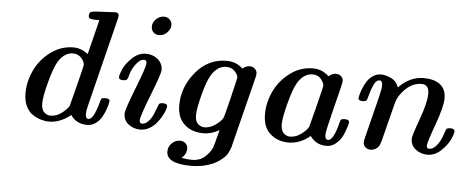

<svg xmlns="http://www.w3.org/2000/svg" viewBox="-56 -834 2862 1180"><g transform="rotate(5 1375.5 -244.0)"><path d="M104 -149.9Q104 -223.1 137 -292.5Q169.9 -361.8 233.4 -408.9Q296.9 -456.1 374 -456.1Q421.9 -456.1 463.9 -422.9L517.1 -636.2Q508.3 -637.2 495.6 -637.2Q482.9 -637.2 476.6 -637.7Q470.2 -638.2 463.1 -640.1Q456.1 -642.1 453.1 -646.5Q450.2 -650.9 450.2 -659.2Q450.2 -679.2 465.1 -683.6Q480 -688 534.2 -689.9Q572.3 -691.9 596.2 -692.9Q598.1 -692.9 602.5 -693.4Q606.9 -693.8 608.9 -693.8Q632.8 -693.8 632.8 -673.8Q632.8 -668 630.9 -660.2L497.1 -123Q484.9 -79.1 484.9 -55.2Q484.9 -26.4 503.9 -25.9Q534.7 -25.9 564.9 -138.2Q567.9 -154.3 574 -158.2Q580.1 -162.1 590.8 -162.1H597.2Q623 -162.1 623 -147Q623 -144 619.6 -128.9Q616.2 -113.8 607.2 -89.4Q598.1 -64.9 585 -43Q571.8 -21 548.8 -4.9Q525.9 11.2 499 11.2Q431.2 11.2 396 -41Q332 10.7 264.2 11.2Q238.3 11.2 212.6 3.7Q187 -3.9 161.6 -20.5Q136.2 -37.1 120.1 -70.6Q104 -104 104 -149.9ZM211.9 -97.2Q211.9 -59.1 229.5 -42.5Q247.1 -25.9 269 -25.9Q306.2 -25.9 339.1 -51.5Q372.1 -77.1 381.8 -97.2Q383.8 -102.1 414.8 -225.1Q445.8 -348.1 445.8 -354Q445.8 -374 425.8 -396.5Q405.8 -418.9 374 -418.9Q319.8 -418.9 282.2 -356.9Q259.3 -316.9 235.6 -227.1Q211.9 -137.2 211.9 -97.2Z M668 -298.8Q668 -314 683.3 -348.9Q698.7 -383.8 736.8 -419.9Q774.9 -456.1 820.8 -456.1Q863.8 -456.1 894.3 -430.4Q924.8 -404.8 924.8 -365.2Q924.8 -341.3 871.3 -205.6Q817.9 -69.8 817.9 -44.9Q817.9 -25.9 834 -25.9Q854 -25.9 872.3 -45.4Q890.6 -64.9 900.1 -87.4Q909.7 -109.9 917.7 -131.8Q925.8 -153.8 926.8 -154.8Q932.6 -161.6 947.8 -162.1H953.6Q977.5 -162.1 978.5 -146Q978.5 -139.2 972.7 -122.1Q966.8 -105 953.9 -82Q940.9 -59.1 923.8 -38.6Q906.7 -18.1 880.9 -3.4Q855 11.2 825.7 11.2Q784.7 11.2 753.2 -12.9Q721.7 -37.1 721.7 -79.1Q721.7 -103 775.1 -238.5Q828.6 -374 828.6 -398.9Q828.6 -418 812 -418Q787.1 -418 760.7 -382.8Q745.6 -361.8 737.3 -340.8Q729 -319.8 726.8 -308.3Q724.6 -296.9 718.8 -289.6Q712.9 -282.2 698.7 -282.2H693.8Q693.4 -282.2 692.4 -282.2Q668 -282.2 668 -298.8ZM841.8 -625Q841.8 -651.9 863.3 -672.4Q884.8 -692.9 911.6 -692.9Q932.6 -692.9 946.8 -679Q960.9 -665 960.9 -645Q960.9 -620.1 939.9 -598.6Q918.9 -577.1 890.6 -577.1Q869.6 -577.1 855.7 -590.6Q841.8 -604 841.8 -625Z M1003.9 130.9Q1003.9 101.1 1025.4 79.6Q1046.9 58.1 1075.7 58.1Q1097.7 58.1 1110.8 71Q1124 84 1124 104Q1124 136.2 1094.7 162.1Q1131.8 168.9 1157.7 168.9Q1206.5 168.9 1238.3 140.4Q1270 111.8 1282.7 81.1Q1286.6 71.3 1312 -27.8Q1263.2 0 1214.8 0Q1141.6 0 1096.7 -41.5Q1051.8 -83 1051.8 -159.2Q1051.8 -271 1128.2 -363.5Q1204.6 -456.1 1318.8 -456.1Q1378.9 -456.1 1418 -417Q1439.9 -435.1 1462.9 -435.1Q1481.9 -435.1 1494.9 -423.1Q1507.8 -411.1 1507.8 -393.1Q1507.8 -384.3 1503.9 -368.2L1399.9 45.9Q1396 64 1394.3 69.6Q1392.6 75.2 1384.3 94.5Q1376 113.8 1366.5 125Q1356.9 136.2 1337.4 151.6Q1317.9 167 1292 179.2Q1230 206.1 1158.7 206.1Q1003.9 206.1 1003.9 130.9ZM1159.7 -106.9Q1159.7 -68.8 1177.7 -53Q1195.8 -37.1 1217.8 -37.1Q1252 -37.1 1285.4 -60.5Q1318.8 -84 1329.6 -105Q1334.5 -113.8 1363.5 -233.4Q1392.6 -353 1392.6 -356.9Q1392.6 -376 1372.8 -397.5Q1353 -418.9 1319.8 -418.9Q1265.6 -418.9 1228 -357.9Q1205.1 -320.8 1182.4 -233.4Q1159.7 -146 1159.7 -106.9Z M1581.5 -149.9Q1581.5 -223.1 1614.5 -292.5Q1647.5 -361.8 1710.9 -408.9Q1774.4 -456.1 1851.6 -456.1Q1908.7 -456.1 1949.7 -416Q1971.7 -435.1 1994.6 -435.1Q2012.7 -435.1 2026.1 -424.1Q2039.6 -413.1 2039.6 -393.1Q2039.6 -380.9 2001 -230.5Q1962.4 -80.1 1962.4 -57.1Q1962.4 -26.4 1981.4 -25.9Q2014.6 -25.9 2042.5 -138.2Q2045.4 -152.3 2050.5 -157.2Q2055.7 -162.1 2070.3 -162.1H2074.7Q2100.6 -162.1 2100.6 -145Q2099.6 -139.2 2097.2 -128.7Q2094.7 -118.2 2085.2 -91.1Q2075.7 -64 2062.5 -43.5Q2049.3 -22.9 2026.4 -5.9Q2003.4 11.2 1975.6 11.2Q1908.7 11.2 1873.5 -41Q1811.5 10.7 1741.7 11.2Q1673.8 11.2 1627.7 -29.3Q1581.5 -69.8 1581.5 -149.9ZM1689.5 -97.2Q1689.5 -59.1 1707 -42.5Q1724.6 -25.9 1746.6 -25.9Q1783.7 -25.9 1816.7 -51.5Q1849.6 -77.1 1859.4 -97.2Q1861.3 -101.1 1892.3 -224.6Q1923.3 -348.1 1923.3 -354Q1923.3 -372.1 1905 -395.5Q1886.7 -418.9 1851.6 -418.9Q1797.4 -418.9 1759.8 -356.9Q1736.8 -316.9 1713.1 -227.1Q1689.5 -137.2 1689.5 -97.2Z M2145.5 -298.8Q2145.5 -301.8 2148.9 -316.4Q2152.3 -331.1 2161.4 -355Q2170.4 -378.9 2183.8 -400.9Q2197.3 -422.9 2220.2 -439Q2243.2 -455.1 2270.5 -455.1Q2301.3 -455.1 2334.2 -439Q2367.2 -422.9 2380.4 -384.8Q2449.2 -455.6 2533.2 -456.1Q2597.2 -456.1 2634.8 -428.5Q2672.4 -400.9 2672.4 -341.8Q2672.4 -292 2630.9 -177.5Q2589.4 -63 2589.4 -44.9Q2589.4 -25.9 2605.5 -25.9Q2629.4 -25.9 2652.3 -54.2Q2673.3 -80.1 2685.3 -116.9Q2697.3 -153.8 2702.1 -158.2Q2710 -163.1 2725.6 -163.1Q2750.5 -163.1 2751 -146Q2751 -130.9 2735.1 -95.9Q2719.2 -61 2681.4 -24.9Q2643.6 11.2 2597.2 11.2Q2556.2 11.2 2524.7 -12.9Q2493.2 -37.1 2493.2 -79.1Q2493.2 -97.2 2531.7 -202.6Q2570.3 -308.1 2570.3 -362.8Q2570.3 -418.9 2524.4 -418.9Q2449.2 -418.9 2392.6 -335.9Q2377.4 -314 2369.1 -280.8Q2319.3 -84 2311.8 -54.9Q2304.2 -25.9 2297.4 -16.1Q2278.3 10.7 2246.6 11.2Q2228.5 11.2 2214.8 -0.5Q2201.2 -12.2 2201.2 -30.8Q2201.2 -37.6 2206.5 -60.1L2269.5 -312Q2283.7 -370.1 2283.2 -388.2Q2283.2 -418 2264.2 -418Q2245.1 -418 2231.2 -389.4Q2217.3 -360.8 2208.3 -326.9Q2199.2 -293 2197.3 -290Q2191.4 -282.2 2170.4 -282.2Q2169.9 -282.2 2168.9 -282.2Q2145.5 -282.2 2145.5 -298.8Z"/></g></svg>

Font: CMU Serif
Style: BoldItalic
Weight: 700
Italic angle: -14.04°
Version: Version 0.7.0